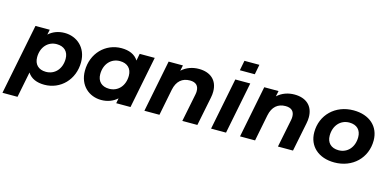

<svg xmlns="http://www.w3.org/2000/svg" viewBox="-102 -1235 3906 1922"><g transform="rotate(15 1851.0 -274.0)"><path d="M428 -546C362 -546 306 -524 263 -485L274 -538H126L-20 194H136L189 -72C224 -17 285 8 363 8C530 8 661 -124 661 -305C661 -458 553 -546 428 -546ZM345 -121C267 -121 223 -167 223 -240C223 -345 289 -417 380 -417C458 -417 503 -371 503 -298C503 -193 437 -121 345 -121Z M1206 -538 1192 -465C1157 -521 1095 -546 1017 -546C851 -546 720 -414 720 -233C720 -80 827 8 952 8C1018 8 1074 -14 1117 -53L1107 0H1255L1362 -538ZM1000 -121C922 -121 877 -167 877 -240C877 -345 943 -417 1035 -417C1113 -417 1158 -371 1158 -298C1158 -193 1092 -121 1000 -121Z M1819 -546C1753 -546 1691 -525 1642 -480L1654 -538H1506L1399 0H1555L1609 -273C1628 -367 1683 -411 1762 -411C1824 -411 1854 -380 1854 -325C1854 -314 1853 -301 1850 -288L1792 0H1948L2008 -298C2013 -321 2015 -343 2015 -363C2015 -482 1937 -546 1819 -546Z M2237 -742 2217 -639H2372L2392 -742ZM2090 0H2245L2352 -538H2197Z M2810 -546C2744 -546 2682 -525 2633 -480L2645 -538H2497L2390 0H2546L2600 -273C2619 -367 2674 -411 2753 -411C2815 -411 2845 -380 2845 -325C2845 -314 2844 -301 2841 -288L2783 0H2939L2999 -298C3004 -321 3006 -343 3006 -363C3006 -482 2928 -546 2810 -546Z M3368 8C3558 8 3693 -126 3693 -305C3693 -451 3587 -546 3422 -546C3233 -546 3097 -412 3097 -233C3097 -88 3204 8 3368 8ZM3378 -121C3300 -121 3255 -167 3255 -240C3255 -345 3321 -417 3413 -417C3491 -417 3535 -371 3535 -298C3535 -193 3469 -121 3378 -121Z"/></g></svg>

Font: AWKNG-Font
Style: Bold Italic
Weight: 700
Italic angle: -11.3°
Designer: Awakening Church
Foundry: Awakening Church
Version: Version 1.700;PS 001.700;hotconv 1.0.88;makeotf.lib2.5.64775